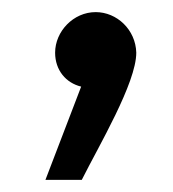

<svg xmlns="http://www.w3.org/2000/svg" viewBox="-20 -142 285 317"><path d="M55 155H115C143 99 205 -5 205 -55C204 -93 173 -122 138 -122C101 -122 71 -90 71 -55C71 -26 89 -5 114 1Z"/></svg>

Font: Noto Sans Arabic UI Cn
Style: Regular
Weight: 400
Width: 3
Designer: Monotype Design Team, Nadine Chahine and Nizar Qandah
Foundry: Monotype Imaging Inc.
Version: Version 2.010